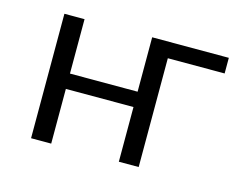

<svg xmlns="http://www.w3.org/2000/svg" viewBox="-67 -515 783 617"><g transform="rotate(15 324.5 -207.0)"><path d="M78 -414H145V-233H370V-414H625V-362H436V0H370V-182H145V0H78Z"/></g></svg>

Font: LXGW Bright TC
Style: Regular
Weight: 400
Designer: Christian Thalmann (Catharsis Fonts)
Foundry: LXGW / Christian Thalmann (Catharsis Fonts) / Fontworks Inc.
Version: Version 5.501